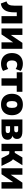

<svg xmlns="http://www.w3.org/2000/svg" viewBox="1984 -2532 565 4572"><g transform="rotate(90 2266.0 -246.5)"><path d="M64 16 14 -120Q42 -128 61.5 -141.5Q81 -155 92.5 -177Q104 -199 109.5 -231Q115 -263 115 -306V-498H538V0H364V-364H274V-300Q274 -228 261.5 -172.5Q249 -117 223.5 -78Q198 -39 158.5 -15Q119 9 64 16Z M658 0V-498H813V-178H784L1001 -498H1143V0H988V-320H1017L800 0Z M1499 11Q1421 11 1363.5 -20.5Q1306 -52 1275 -110.5Q1244 -169 1244 -249Q1244 -330 1275 -388Q1306 -446 1363.5 -477.5Q1421 -509 1499 -509Q1548 -509 1594 -495.5Q1640 -482 1669 -459L1623 -337Q1600 -354 1572.5 -364Q1545 -374 1519 -374Q1473 -374 1446.5 -343.5Q1420 -313 1420 -249Q1420 -186 1446.5 -155Q1473 -124 1519 -124Q1545 -124 1573 -134.5Q1601 -145 1622 -160L1669 -38Q1640 -16 1594 -2.5Q1548 11 1499 11Z M1846 0V-363H1701V-498H2166V-363H2021V0Z M2469 11Q2390 11 2333 -20Q2276 -51 2245 -109.5Q2214 -168 2214 -249Q2214 -330 2245 -388.5Q2276 -447 2333 -478Q2390 -509 2469 -509Q2548 -509 2605 -478Q2662 -447 2693 -388.5Q2724 -330 2724 -249Q2724 -168 2693 -109.5Q2662 -51 2605 -20Q2548 11 2469 11ZM2469 -120Q2508 -120 2529 -151Q2550 -182 2550 -249Q2550 -317 2529 -347Q2508 -377 2469 -377Q2430 -377 2408.5 -347Q2387 -317 2387 -249Q2387 -182 2408.5 -151Q2430 -120 2469 -120Z M2825 0V-498H3104Q3171 -498 3212 -482.5Q3253 -467 3271.5 -438Q3290 -409 3290 -368Q3290 -325 3268 -297Q3246 -269 3203 -256V-263Q3240 -257 3263 -241Q3286 -225 3297 -201.5Q3308 -178 3308 -145Q3308 -74 3258.5 -37Q3209 0 3112 0ZM2986 -100H3086Q3118 -100 3134 -112Q3150 -124 3150 -152Q3150 -180 3133.5 -192Q3117 -204 3086 -204H2986ZM2986 -304H3074Q3103 -304 3117 -316Q3131 -328 3131 -352Q3131 -376 3117 -386.5Q3103 -397 3073 -397H2986Z M3404 0V-498H3580V-316H3620L3730 -498H3915L3752 -240L3728 -288Q3754 -284 3772 -273Q3790 -262 3803.5 -245Q3817 -228 3829 -205L3932 0H3745L3675 -144Q3667 -160 3659.5 -169Q3652 -178 3642.5 -182Q3633 -186 3619 -186H3580V0Z M3987 0V-498H4142V-178H4113L4330 -498H4472V0H4317V-320H4346L4129 0Z"/></g></svg>

Font: Nunito Sans 10pt SemiCondensed Black
Style: Regular
Weight: 900
Width: 4
Designer: Vernon Adams
Foundry: Vernon Adams
Version: Version 3.101;gftools[0.9.27]